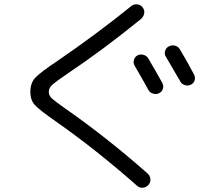

<svg xmlns="http://www.w3.org/2000/svg" viewBox="-20 -813 1040 905"><path d="M678.7 -538.1Q729.5 -451.2 745.1 -421.9Q752 -409.2 748 -395Q744.1 -380.9 730.5 -374Q717.8 -367.2 702.1 -371.6Q686.5 -376 679.7 -388.7Q668 -411.1 614.3 -503.9Q607.4 -516.6 611.3 -530.8Q615.2 -544.9 627.9 -551.8Q640.6 -558.6 655.8 -554.7Q670.9 -550.8 678.7 -538.1ZM830.1 -428.7Q799.8 -481.4 761.7 -545.9Q753.9 -558.6 758.3 -573.2Q762.7 -587.9 776.4 -594.7Q790 -601.6 805.2 -597.7Q820.3 -593.8 828.1 -580.1Q859.4 -528.3 894.5 -461.9Q901.4 -448.2 897.5 -434.6Q893.6 -420.9 879.9 -414.1Q867.2 -407.2 852.1 -411.6Q836.9 -416 830.1 -428.7ZM245.1 -239.3Q165 -294.9 144 -318.4Q123 -341.8 123 -379.9Q123 -420.9 145.5 -445.8Q168 -470.7 252.9 -527.3Q439.5 -655.3 598.6 -784.2Q610.4 -793.9 626.5 -792.5Q642.6 -791 652.3 -778.3Q662.1 -765.6 659.7 -750Q657.2 -734.4 643.6 -722.7Q461.9 -575.2 300.8 -467.8Q242.2 -427.7 226.1 -413.1Q210 -398.4 210 -379.9Q210 -363.3 223.6 -350.1Q237.3 -336.9 290 -299.8Q484.4 -164.1 675.8 4.9Q687.5 15.6 689 31.2Q690.4 46.9 679.7 58.6Q668.9 70.3 653.8 71.8Q638.7 73.2 627 63.5Q434.6 -106.4 245.1 -239.3Z"/></svg>

Font: Rounded-X Mgen+ 1m regular
Style: Regular
Weight: 400
Designer: [Source Han Sans]
Ryoko NISHIZUKA  (kana & ideographs); Paul D. Hunt (Latin, Greek & Cyrillic); Wenlong ZHANG  (bopomofo
Version: Version 1.059.20150602